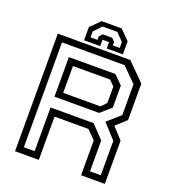

<svg xmlns="http://www.w3.org/2000/svg" viewBox="-151 -962 957 1074"><g transform="rotate(20 327.0 -425.0)"><path d="M62.5 0V-700H494L597 -597V-380L536 -324L597 -257.5V0H455.5V-207.5L405.5 -257.5H204V0ZM101.2 -37.8H165.5V-298H422L495 -221.2V-37.8H559.2V-242.5L481 -328L557.2 -395V-578.5L473.8 -662H101.2ZM204 -399H425L455.5 -430V-528L425 -558.5H204ZM165.5 -362.2V-597.8H442.2L493 -547.5V-416.5L431.5 -362.2ZM388 -849.5 444 -793.5V-715.5H348V-753.5H309V-715.5H213V-793.5L269 -849.5ZM372 -823H284.5L241.5 -778.5V-743H282.5V-763.5L300 -782.2H356.5L374 -763.5V-743H415V-778.5Z"/></g></svg>

Font: Tourney Thin
Style: Regular
Weight: 100
Designer: Tyler Finck
Foundry: Etcetera Type Co
Version: Version 1.015